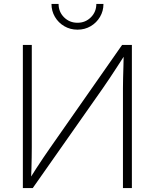

<svg xmlns="http://www.w3.org/2000/svg" viewBox="-20 -956 787 976"><path d="M650.4 0H605V-506.8Q605 -529.8 605.7 -557.9Q606.4 -585.9 607.4 -618.2Q608.4 -650.4 608.9 -685.5L618.7 -683.1Q595.2 -647 575.4 -616.2Q555.7 -585.4 537.6 -558.6Q519.5 -531.7 502 -506.3L146.5 0H96.2V-727.5H141.6V-208Q141.6 -184.6 141.1 -157Q140.6 -129.4 139.9 -100.1Q139.2 -70.8 137.7 -42L128.9 -43.9Q147 -72.8 165 -100.8Q183.1 -128.9 200.7 -154.8Q218.3 -180.7 233.9 -203.1L600.6 -727.5H650.4ZM374 -805.2Q336.9 -805.2 306.9 -822.8Q276.9 -840.3 259.3 -870.1Q241.7 -899.9 241.7 -936H277.8Q277.8 -895.5 305.7 -867.9Q333.5 -840.3 374 -840.3Q414.1 -840.3 441.9 -867.9Q469.7 -895.5 469.7 -936H505.9Q505.9 -899.9 488.3 -870.1Q470.7 -840.3 440.9 -822.8Q411.1 -805.2 374 -805.2Z"/></svg>

Font: Inter 20pt ExtraLight
Style: Regular
Weight: 250
Version: Version 4.001;git-66647c0bb